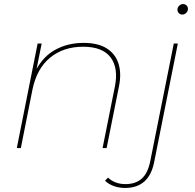

<svg xmlns="http://www.w3.org/2000/svg" viewBox="-20 -732 963 949"><path d="M393 -520Q465 -520 508 -492.5Q551 -465 566 -416.5Q581 -368 568 -305L507 0H487L548 -305Q566 -396 526.5 -448.5Q487 -501 391 -501Q293 -501 227 -446.5Q161 -392 140 -287L83 0H63L166 -517H186L156 -367L146 -362Q183 -445 247 -482.5Q311 -520 393 -520ZM598 197Q568 197 542 187.5Q516 178 499 161L514 146Q548 178 600 178Q650 178 680.5 151Q711 124 723 63L839 -517H859L742 69Q717 197 598 197ZM881 -660Q871 -660 864 -667Q857 -674 857 -684Q857 -695 865.5 -703.5Q874 -712 885 -712Q895 -712 902 -705Q909 -698 909 -688Q909 -677 900.5 -668.5Q892 -660 881 -660Z"/></svg>

Font: Montserrat Thin Thin
Style: Italic
Weight: 250
Italic angle: -11.3°
Version: Version 9.000